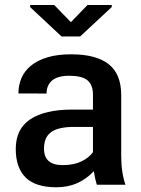

<svg xmlns="http://www.w3.org/2000/svg" viewBox="-20 -762 582 792"><path d="M212.5 10.5Q126.5 10.5 85.8 -29.8Q45 -70 45 -147.5Q45 -230.5 105.2 -270.2Q165.5 -310 278.5 -310H363.5V-370.5Q363.5 -412.5 340.5 -431Q317.5 -449.5 266 -449.5Q218 -449.5 195 -430Q172 -410.5 172 -376Q143 -376 114.5 -376.5H112.5Q109.5 -376.5 106.5 -376.5H104.5Q102.5 -376.5 100 -376.5H98.5Q95.5 -376.5 93 -376.5H91Q90.5 -376.5 89.5 -376.5H87.5Q86.5 -376.5 86 -376.5H65Q63.5 -376.5 62.5 -376.5H60.5Q59.5 -376.5 58.5 -376.5H56Q56 -411.5 69 -441Q82 -470.5 108.8 -492Q135.5 -513.5 176.5 -525.8Q217.5 -538 273.5 -538Q376 -538 428 -497.5Q480 -457 480 -369.5V-120.5Q480 -50 497.5 0H379.5Q375 -14.5 372 -28.5Q369 -42.5 367 -56Q338.5 -25 299.8 -7.2Q261 10.5 212.5 10.5ZM240.5 -81Q284 -81 315.8 -96.2Q347.5 -111.5 363.5 -134.5V-238.5H284.5Q221 -238.5 191.2 -217.2Q161.5 -196 161.5 -149Q161.5 -81 237.5 -81ZM310.5 -611.5H234L104.5 -732.5V-741.5H203.5L272.5 -670.5L341 -741.5H441V-733Z"/></svg>

Font: Roberto Sans Medium
Style: Regular
Weight: 500
Designer: Google (font) & Cristiano Sobral (main changes)
Version: Version 1.000;October 12, 2021;FontCreator 14.0.0.2814 64-bi